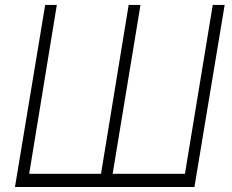

<svg xmlns="http://www.w3.org/2000/svg" viewBox="-20 -747 927 767"><path d="M160.5 -727.3H207L96.6 -52.6H383.5L494 -727.3H541.2L430 -52.6H718.8L829.9 -727.3H877.5L756.7 0H39.8Z"/></svg>

Font: Inter UI Extra Light
Style: Italic
Weight: 200
Italic angle: -9.39999°
Designer: Rasmus Andersson
Foundry: rsms
Version: 3.2;8d6f07862